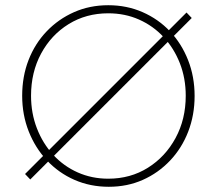

<svg xmlns="http://www.w3.org/2000/svg" viewBox="-20 -706 833 736"><path d="M695 -658 715 -637 96 -18 76 -39ZM397 10Q326 10 265.5 -16.5Q205 -43 160 -91Q115 -139 90 -202.5Q65 -266 65 -339Q65 -413 89.5 -476Q114 -539 159 -586Q204 -633 264 -659.5Q324 -686 395 -686Q466 -686 526.5 -659.5Q587 -633 631.5 -586Q676 -539 701 -475.5Q726 -412 726 -338Q726 -265 701.5 -201.5Q677 -138 632 -90.5Q587 -43 527.5 -16.5Q468 10 397 10ZM395 -21Q480 -21 547 -63Q614 -105 653 -177Q692 -249 692 -339Q692 -406 669.5 -463.5Q647 -521 607 -564Q567 -607 513 -631Q459 -655 395 -655Q310 -655 243 -613.5Q176 -572 137.5 -500.5Q99 -429 99 -339Q99 -272 121.5 -214Q144 -156 184 -112.5Q224 -69 278 -45Q332 -21 395 -21Z"/></svg>

Font: Marine Company Thin
Style: Regular
Weight: 100
Designer: Rodrigo Fuenzalida
Foundry: fragTYPE
Version: Version 1.000